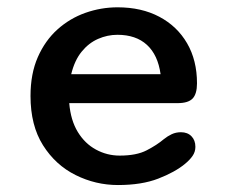

<svg xmlns="http://www.w3.org/2000/svg" viewBox="-20 -508 659 538"><path d="M310.5 10.5Q248 10.5 191.8 -17.5Q135.5 -45.5 100.5 -101Q65.5 -156.5 65.5 -239Q65.5 -301.5 86 -348Q106.5 -394.5 141 -425.5Q175.5 -456.5 219.2 -472Q263 -487.5 309.5 -487.5Q376.5 -487.5 426.5 -461Q476.5 -434.5 504.2 -386.8Q532 -339 532 -274.5Q532 -245 519.8 -232Q507.5 -219 477.5 -219H174Q178 -171 198 -138.2Q218 -105.5 249 -88.8Q280 -72 315.5 -72Q362.5 -72 391 -86.8Q419.5 -101.5 439 -118Q449.5 -126.5 461.2 -132Q473 -137.5 487 -137.5Q505.5 -137.5 516.5 -126.2Q527.5 -115 527.5 -96.5Q527.5 -82.5 519.5 -71Q511.5 -59.5 498 -48.5Q470 -25.5 423.5 -7.5Q377 10.5 310.5 10.5ZM179.5 -300H430Q422.5 -354 391.8 -382.2Q361 -410.5 309 -410.5Q281 -410.5 254.8 -399Q228.5 -387.5 208.8 -363.2Q189 -339 179.5 -300Z"/></svg>

Font: Sono Monospace Medium
Style: Regular
Weight: 500
Designer: Tyler Finck
Foundry: Tyler Finck
Version: Version 2.112